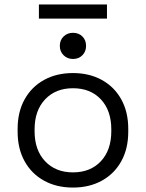

<svg xmlns="http://www.w3.org/2000/svg" viewBox="-20 -832 658 866"><path d="M59.5 -237.8V-250.8Q59.5 -327 90.9 -383.6Q122.2 -440.2 178.6 -471.4Q235 -502.5 309 -502.5Q383 -502.5 439.4 -471.4Q495.8 -440.2 527.1 -383.6Q558.5 -327 558.5 -250.8V-237.8Q558.5 -161.5 527.1 -104.9Q495.8 -48.2 439.4 -17.1Q383 14 309 14Q235 14 178.6 -17.1Q122.2 -48.2 90.9 -104.9Q59.5 -161.5 59.5 -237.8ZM482 -240V-248.5Q482 -333.5 435.1 -383.8Q388.2 -434 309 -434Q230.8 -434 183.4 -383.8Q136 -333.5 136 -248.5V-240Q136 -155 183.4 -104.8Q230.8 -54.5 309 -54.5Q388 -54.5 435 -104.8Q482 -155 482 -240ZM249.8 -625Q249.8 -651.2 266.9 -667.6Q284 -684 309 -684Q335 -684 351.6 -667.6Q368.2 -651.2 368.2 -625Q368.2 -599.5 351.6 -582.8Q335 -566 309 -566Q284 -566 266.9 -582.8Q249.8 -599.5 249.8 -625ZM155.5 -748V-812H462.5V-748Z"/></svg>

Font: Space 7353
Style: Regular
Weight: 400
Designer: Christine Claussen + Ruben Lyon  (Space 7353)
Version: Version 1.000;FEAKit 1.0